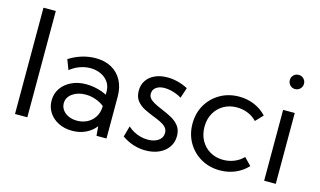

<svg xmlns="http://www.w3.org/2000/svg" viewBox="-88 -1004 2128 1278"><g transform="rotate(15 975.5 -365.0)"><path d="M160.6 0H75.7V-732.4H160.6Z M706.1 0H637.2L631.8 -64.5Q605 -29.8 563.5 -10Q522 9.8 470.7 9.8Q418 9.8 376.5 -11Q335 -31.7 311.3 -67.9Q287.6 -104 287.6 -149.9Q287.6 -198.2 313.2 -235.1Q338.9 -272 383.1 -293Q427.2 -314 483.4 -314Q520 -314 558.1 -304.9Q596.2 -295.9 626 -280.3V-300.8Q626 -339.8 606.4 -367.4Q586.9 -395 554.2 -409.9Q521.5 -424.8 481.9 -424.8Q447.8 -424.8 412.1 -412.4Q376.5 -399.9 343.8 -374L317.4 -442.9Q359.9 -470.2 406.7 -484.1Q453.6 -498 499.5 -498Q563 -498 609.1 -472.4Q655.3 -446.8 680.7 -399.7Q706.1 -352.5 706.1 -288.1ZM484.9 -63.5Q522.5 -63.5 553.7 -79.1Q585 -94.7 604.5 -124.3Q624 -153.8 626 -194.3V-202.6Q599.1 -223.6 565.7 -235.1Q532.2 -246.6 497.6 -246.6Q443.4 -246.6 407 -220.2Q370.6 -193.8 370.6 -153.3Q370.6 -127.9 385.5 -107.4Q400.4 -86.9 426.3 -75.2Q452.1 -63.5 484.9 -63.5Z M813.5 -42.5 834.5 -117.7Q852.1 -101.1 874.5 -88.9Q897 -76.7 921.9 -70.1Q946.8 -63.5 972.2 -63.5Q1017.6 -63.5 1045.4 -83.5Q1073.2 -103.5 1073.2 -135.7Q1073.2 -159.2 1058.8 -174.6Q1044.4 -189.9 1021 -201.2Q997.6 -212.4 970.7 -222.7Q938 -235.4 905.8 -251.5Q873.5 -267.6 852.3 -293.9Q831.1 -320.3 831.1 -363.3Q831.1 -404.3 851.6 -434.6Q872.1 -464.8 908.9 -481.4Q945.8 -498 993.7 -498Q1065.9 -498 1135.7 -461.9L1111.8 -389.6Q1096.2 -399.9 1075.7 -408Q1055.2 -416 1033.7 -420.4Q1012.2 -424.8 993.2 -424.8Q957.5 -424.8 935.5 -408.4Q913.6 -392.1 913.6 -364.7Q913.6 -349.1 922.6 -336.2Q931.6 -323.2 953.1 -310.5Q974.6 -297.9 1012.7 -282.2Q1046.4 -268.6 1079.1 -251.2Q1111.8 -233.9 1133.5 -206.8Q1155.3 -179.7 1155.3 -136.2Q1155.3 -93.3 1132.6 -60.3Q1109.9 -27.3 1069.6 -8.8Q1029.3 9.8 976.6 9.8Q889.2 9.8 813.5 -42.5Z M1678.2 -70.3Q1642.6 -31.7 1593.8 -11Q1544.9 9.8 1488.8 9.8Q1416 9.8 1358.2 -23.4Q1300.3 -56.6 1266.8 -114.3Q1233.4 -171.9 1233.4 -244.1Q1233.4 -316.9 1266.8 -374.3Q1300.3 -431.6 1358.2 -464.8Q1416 -498 1488.8 -498Q1544.4 -498 1593.3 -477.5Q1642.1 -457 1677.7 -418.5L1629.9 -368.2Q1604 -395.5 1568.1 -410.2Q1532.2 -424.8 1492.2 -424.8Q1440.9 -424.8 1401.1 -401.6Q1361.3 -378.4 1338.6 -337.9Q1315.9 -297.4 1315.9 -244.6Q1315.9 -191.9 1338.6 -150.9Q1361.3 -109.9 1401.1 -86.7Q1440.9 -63.5 1492.2 -63.5Q1532.2 -63.5 1568.4 -78.4Q1604.5 -93.3 1629.9 -120.1Z M1832.5 -642.6Q1812 -642.6 1798.1 -657Q1784.2 -671.4 1784.2 -691.9Q1784.2 -711.9 1798.1 -726.1Q1812 -740.2 1832.5 -740.2Q1853.5 -740.2 1867.7 -726.1Q1881.8 -711.9 1881.8 -691.9Q1881.8 -671.4 1867.7 -657Q1853.5 -642.6 1832.5 -642.6ZM1872.6 0H1792.5V-488.3H1872.6Z"/></g></svg>

Font: Kumbh Sans
Style: Regular
Weight: 400
Version: Version 1.005